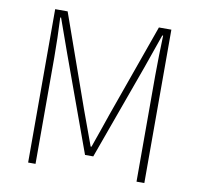

<svg xmlns="http://www.w3.org/2000/svg" viewBox="-80 -811 931 895"><g transform="rotate(10 385.0 -363.0)"><path d="M110 0H145V-502C145 -559 143 -633 140 -692H144L201 -532L365 -81H404L567 -532L623 -692H627C625 -633 623 -559 623 -502V0H660V-726H601L445 -288C426 -234 408 -179 388 -124H384C364 -179 344 -234 324 -288L169 -726H110Z"/></g></svg>

Font: Harano Aji Gothic KR ExtraLight
Style: Regular
Weight: 250
Foundry: Masamichi Hosoda
Version: HaranoAjiGothicKR-ExtraLight version 20220220;ttx 4.29.1